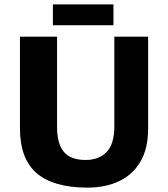

<svg xmlns="http://www.w3.org/2000/svg" viewBox="-20 -834 766 875"><path d="M378 21Q224 21 147.5 -44.5Q71 -110 71 -249V-667H240V-256Q240 -179 271 -142Q302 -105 370 -105Q432 -105 466.5 -142Q501 -179 501 -256V-667H655V-249Q655 -156 619.5 -96.5Q584 -37 522 -8Q460 21 378 21ZM221 -719V-814H497V-719Z"/></svg>

Font: Maven Pro
Style: Bold
Weight: 700
Designer: Joe Prince
Foundry: Joe Prince
Version: Version 2.103